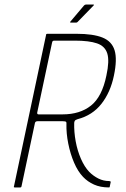

<svg xmlns="http://www.w3.org/2000/svg" viewBox="-20 -821 554 841"><path d="M44 0Q42 0 41 -1Q40 -2 41 -4L182 -669Q182 -673 187 -673H315Q388 -673 429 -656.5Q470 -640 482 -600.5Q494 -561 479 -490Q464 -417 424.5 -366.5Q385 -316 320 -299Q310 -296 307.5 -291.5Q305 -287 305 -282Q304 -243 311.5 -202Q319 -161 334.5 -125.5Q350 -90 371 -68Q389 -50 411 -39Q433 -28 458 -28Q460 -28 462.5 -27Q465 -26 465 -24L461 -5Q461 -3 460.5 -2Q460 -1 459.5 -0.5Q459 0 457 0Q420 0 392 -12.5Q364 -25 344 -46Q321 -70 304.5 -108.5Q288 -147 279 -192Q270 -237 271 -278Q272 -284 269.5 -287Q267 -290 255 -290H144Q141 -290 137.5 -288.5Q134 -287 133 -282L74 -4Q73 0 69 0ZM143 -328Q142 -320 149 -320H254Q330 -320 378.5 -358.5Q427 -397 446 -490Q460 -554 450 -586.5Q440 -619 405 -631Q370 -643 308 -643H218Q213 -643 211 -641Q209 -639 208 -634ZM314 -722H290Q287 -722 287 -723.5Q287 -725 288 -726L348 -797Q350 -799 352 -800Q354 -801 356 -801H389Q391 -801 391.5 -800Q392 -799 390 -797L320 -725Q319 -724 317.5 -723Q316 -722 314 -722Z"/></svg>

Font: Glory Thin Thin
Style: Italic
Weight: 250
Italic angle: -12°
Version: Version 1.011